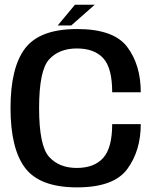

<svg xmlns="http://www.w3.org/2000/svg" viewBox="-20 -806 680 830"><path d="M313 4Q472 4 530.2 -75.2Q588.5 -154.5 588.5 -269.5H465Q465 -166.5 426 -123.2Q387 -80 312 -80Q235.5 -80 192.2 -128Q149 -176 149 -339Q149 -501.5 192.2 -549Q235.5 -596.5 312 -596.5Q387.5 -596.5 426.2 -554.5Q465 -512.5 465 -407H588.5Q588.5 -525 530.2 -602.8Q472 -680.5 313 -680.5Q153 -680.5 89.2 -597.8Q25.5 -515 25.5 -339Q25.5 -162.5 89.2 -79.2Q153 4 313 4ZM229.5 -696H288L389.5 -785.5H304Z"/></svg>

Font: Anybody UltraCondensed Thin Medium
Style: Regular
Weight: 500
Version: Version 1.111